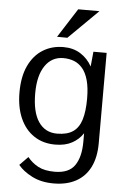

<svg xmlns="http://www.w3.org/2000/svg" viewBox="-61 -762 670 1024"><g transform="rotate(5 273.5 -249.5)"><path d="M265.6 218.8Q198.2 218.8 149.4 193.6Q100.6 168.5 74.7 136.2L119.6 90.3Q144 120.6 177.7 138.4Q211.4 156.2 265.6 156.2Q341.3 156.2 372.8 110.6Q404.3 64.9 404.3 -16.1V-62Q381.8 -27.8 345.2 -8.1Q308.6 11.7 255.9 11.7Q189.9 11.7 141.8 -20.5Q93.8 -52.7 67.9 -111.3Q42 -169.9 42 -249Q42 -334.5 69.6 -392.6Q97.2 -450.7 145.3 -480.5Q193.4 -510.3 254.9 -510.3Q307.6 -510.3 346.2 -486.1Q384.8 -461.9 408.2 -419.9L416 -499.5H486.8V-16.6Q486.8 60.5 460.4 112.8Q434.1 165 384.5 191.9Q335 218.8 265.6 218.8ZM260.3 -47.4Q314 -47.4 345.5 -68.8Q377 -90.3 390.6 -134.5Q404.3 -178.7 404.3 -246.6Q404.3 -305.7 393.3 -345.2Q382.3 -384.8 362.5 -408.2Q342.8 -431.6 316.7 -441.7Q290.5 -451.7 259.8 -451.7Q197.8 -451.7 161.9 -399.2Q126 -346.7 126 -252Q126 -150.9 161.4 -99.1Q196.8 -47.4 260.3 -47.4ZM271 -561.5 215.8 -562 315.4 -717.8H429.2Z"/></g></svg>

Font: Pontano Sans
Style: Regular
Weight: 400
Designer: Vernon Adams
Foundry: Vernon Adams
Version: Version 2.001